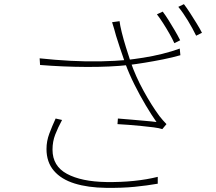

<svg xmlns="http://www.w3.org/2000/svg" viewBox="-20 -871 1040 925"><path d="M764 -815Q777 -798 792 -774Q807 -750 822 -724.5Q837 -699 848 -677L820 -663Q811 -683 796.5 -708.5Q782 -734 766 -759Q750 -784 736 -802ZM866 -851Q880 -833 896 -808Q912 -783 927.5 -758Q943 -733 953 -713L925 -699Q908 -734 885 -772Q862 -810 839 -838ZM539 -699Q535 -714 530 -731.5Q525 -749 520 -764L556 -769Q558 -750 566.5 -715.5Q575 -681 587 -642.5Q599 -604 610 -571Q633 -504 671 -434.5Q709 -365 748 -312Q756 -302 764.5 -292Q773 -282 782 -273L762 -249Q747 -254 720 -257.5Q693 -261 661.5 -264Q630 -267 599.5 -269.5Q569 -272 546 -273L548 -300Q580 -298 615 -294.5Q650 -291 682 -288.5Q714 -286 734 -283Q710 -317 682 -364Q654 -411 628 -463Q602 -515 584 -564Q568 -609 557 -643Q546 -677 539 -699ZM171 -590Q245 -582 320.5 -578Q396 -574 466 -575.5Q536 -577 590 -582Q625 -586 670 -593Q715 -600 761.5 -611.5Q808 -623 846 -637L849 -605Q811 -594 766 -585Q721 -576 678 -569Q635 -562 602 -558Q511 -548 397.5 -548.5Q284 -549 173 -558ZM279 -293Q259 -256 246 -222.5Q233 -189 233 -150Q233 -71 302.5 -33.5Q372 4 492 6Q563 7 625.5 0.5Q688 -6 740 -19V14Q689 23 628.5 29Q568 35 491 34Q404 33 339.5 13Q275 -7 239.5 -48.5Q204 -90 204 -153Q204 -191 217.5 -227Q231 -263 248 -300Z"/></svg>

Font: Noto Sans HK Thin
Style: Regular
Weight: 100
Designer: Ryoko NISHIZUKA 西塚涼子 (kana, bopomofo & ideographs); Paul D. Hunt (Latin, Greek & Cyrillic); Sandoll Communications 산돌커뮤니
Foundry: Adobe
Version: Version 2.004-H2;hotconv 1.0.118;makeotfexe 2.5.65603